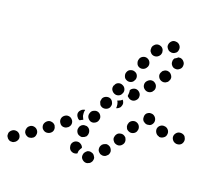

<svg xmlns="http://www.w3.org/2000/svg" viewBox="-101 -671 905 810"><g transform="rotate(15 351.5 -266.5)"><path d="M364 13Q366 8 366 3Q366 -2 363 -6Q359 -16 349 -19Q340 -23 330 -19L329 -18Q325 -16 322 -12Q318 -9 317 -4Q315 1 315 6Q315 11 317 15Q322 24 331 28Q341 32 350 27H351Q356 25 359 21Q363 17 364 13ZM36 -12Q31 -21 22 -24Q12 -27 3 -23L2 -22Q-3 -20 -6 -16Q-9 -13 -11 -8Q-12 -3 -12 2Q-12 7 -9 11Q-7 16 -3 19Q0 22 5 24Q10 25 15 25Q20 25 24 22H25Q34 17 38 7Q41 -2 36 -12ZM256 -17V-18Q254 -28 259 -36Q265 -45 275 -47Q286 -49 294 -43Q303 -37 305 -27Q299 -20 295 -12Q293 -6 293 0Q291 1 289 2Q287 3 285 3Q275 5 266 -1Q258 -6 256 -17ZM103 -49Q98 -58 88 -61Q78 -64 69 -59L68 -58Q64 -56 61 -52Q58 -48 57 -43Q55 -38 56 -33Q56 -28 59 -24Q61 -20 65 -17Q69 -14 74 -12Q79 -11 84 -12Q89 -12 93 -15H94Q103 -20 105 -30Q108 -40 103 -49ZM418 -62Q414 -65 410 -67Q405 -69 400 -69Q395 -68 390 -66Q386 -64 382 -61V-60Q375 -53 375 -42Q375 -32 383 -25Q386 -21 391 -20Q395 -18 400 -18Q405 -18 410 -20Q414 -22 418 -26H419Q426 -34 426 -44Q425 -54 418 -62ZM172 -70Q173 -75 172 -80Q171 -85 169 -89Q163 -98 153 -100Q143 -103 134 -97Q125 -91 122 -81Q120 -71 125 -62Q128 -58 132 -55Q136 -52 141 -51Q146 -50 151 -51Q156 -52 160 -54L161 -55Q165 -57 168 -61Q171 -65 172 -70ZM284 -73Q288 -71 293 -71Q298 -72 303 -74Q307 -76 311 -79Q314 -83 316 -88V-89Q319 -98 315 -108Q311 -117 301 -121Q296 -122 291 -122Q286 -122 282 -120Q277 -118 274 -114Q270 -110 269 -105Q265 -95 270 -85Q274 -76 284 -73ZM474 -107Q473 -112 471 -116Q468 -120 464 -123Q456 -129 445 -127Q435 -126 429 -117Q426 -113 425 -108Q423 -103 424 -98Q425 -93 428 -89Q430 -85 434 -82Q443 -76 453 -77Q463 -79 469 -87L470 -88Q473 -92 474 -97Q475 -102 474 -107ZM237 -112Q238 -117 237 -122Q236 -127 233 -131Q227 -140 217 -142Q207 -144 198 -138Q189 -132 187 -122Q185 -112 191 -103Q196 -94 206 -92Q217 -90 225 -96H226Q230 -99 233 -103Q236 -107 237 -112ZM261 -180 262 -181Q265 -183 269 -184Q273 -186 277 -185Q274 -178 274 -170Q273 -160 277 -151Q278 -147 280 -143Q276 -142 272 -140Q269 -138 266 -137Q262 -138 260 -140Q257 -142 255 -146Q249 -154 250 -164Q252 -174 261 -180ZM502 -190Q493 -195 483 -192Q473 -189 468 -180V-179Q465 -174 465 -169Q464 -164 466 -160Q467 -155 470 -151Q474 -147 478 -145Q487 -140 497 -143Q507 -146 512 -155V-156Q517 -165 514 -175Q511 -185 502 -190ZM311 -144Q320 -140 330 -144Q340 -148 344 -157V-158Q349 -167 345 -177Q341 -187 332 -191Q323 -195 313 -191Q303 -188 299 -178Q294 -168 298 -158Q302 -149 311 -144ZM715 -171Q715 -176 713 -180Q712 -185 708 -189Q705 -192 700 -194Q695 -196 690 -196H689Q679 -196 672 -189Q664 -181 664 -171Q664 -166 666 -162Q668 -157 672 -153Q675 -150 680 -148Q684 -146 689 -146H690Q701 -146 708 -153Q715 -161 715 -171ZM638 -174Q641 -184 636 -193Q631 -202 621 -205H620Q610 -208 601 -203Q592 -198 589 -188Q587 -178 592 -169Q597 -160 607 -157V-156Q617 -154 626 -159Q636 -164 638 -174ZM547 -193Q552 -193 557 -194Q562 -196 565 -199Q573 -207 573 -217Q573 -227 566 -235Q562 -239 558 -241Q553 -243 548 -243Q543 -244 539 -242Q534 -240 530 -237Q523 -230 523 -219Q522 -209 529 -201H530Q533 -197 538 -195Q542 -193 547 -193ZM331 -229Q332 -224 335 -220Q339 -216 343 -214Q352 -210 362 -213Q372 -216 377 -225V-226Q382 -236 378 -245Q375 -255 366 -260Q357 -264 347 -261Q337 -258 332 -249V-248Q330 -243 329 -238Q329 -233 331 -229ZM419 -267Q419 -267 419 -267Q422 -263 423 -259Q425 -254 424 -249Q423 -244 421 -240Q419 -235 415 -232H414Q411 -229 408 -228Q405 -227 401 -226Q402 -230 402 -233Q403 -243 400 -253Q399 -255 397 -258Q400 -259 403 -260Q412 -262 419 -268Q419 -268 419 -267ZM441 -319 442 -320Q450 -326 460 -326Q470 -325 477 -317Q484 -309 483 -299Q483 -289 475 -282L474 -281Q466 -274 456 -275Q446 -276 439 -284Q437 -285 436 -287Q435 -289 435 -290Q436 -295 437 -301Q438 -307 437 -314Q438 -315 439 -317Q440 -318 441 -319ZM378 -283Q387 -278 397 -281Q407 -284 411 -293L412 -294Q417 -303 414 -313Q411 -323 401 -328Q392 -333 382 -330Q372 -327 368 -317H367Q362 -307 365 -298Q369 -288 378 -283ZM533 -370Q529 -374 525 -376Q520 -378 515 -378Q510 -378 506 -376Q501 -374 497 -370Q489 -363 489 -352Q489 -342 496 -335Q504 -327 514 -327Q524 -327 532 -334V-335Q540 -342 540 -352Q540 -363 533 -370ZM414 -351Q423 -346 433 -349Q443 -352 447 -361L448 -362Q453 -371 450 -381Q447 -391 438 -395Q429 -400 419 -397Q409 -395 404 -385Q399 -376 402 -366Q404 -356 414 -351ZM582 -429Q578 -432 574 -433Q569 -435 564 -434Q559 -434 555 -431Q550 -429 547 -425V-424Q540 -416 541 -406Q543 -395 551 -389Q555 -386 559 -385Q564 -383 569 -384Q574 -384 578 -387Q583 -389 586 -393V-394Q593 -402 592 -412Q590 -422 582 -429ZM450 -418Q459 -413 469 -416Q479 -419 484 -428L485 -429Q490 -438 487 -448Q484 -458 475 -463Q466 -468 456 -465Q446 -462 441 -453V-452Q436 -443 439 -433Q441 -423 450 -418ZM608 -501Q605 -501 603 -501Q601 -501 599 -501Q596 -498 592 -496Q589 -494 585 -493Q583 -490 581 -487Q579 -484 579 -480Q577 -469 583 -461Q589 -452 599 -451Q609 -449 617 -455Q626 -460 628 -471V-472Q630 -482 624 -490Q618 -499 608 -501ZM478 -503Q478 -498 480 -494Q483 -490 486 -486Q494 -479 505 -480Q515 -481 522 -489Q526 -493 527 -498Q529 -502 528 -507Q528 -512 526 -517Q524 -521 520 -525Q512 -531 502 -531Q491 -530 485 -522H484Q481 -518 479 -513Q478 -508 478 -503ZM575 -562Q575 -562 576 -562Q586 -559 591 -550Q596 -541 593 -531Q592 -526 589 -522Q586 -518 581 -516Q577 -513 572 -513Q567 -512 562 -514Q562 -514 562 -514Q557 -515 553 -518Q550 -521 547 -525Q546 -526 546 -528Q545 -528 545 -529Q543 -533 543 -537Q543 -541 544 -544Q547 -554 556 -560Q564 -565 575 -562Z"/></g></svg>

Font: FRB American Cursive Guidelines Arrows Dotted Black
Style: Bold Italic
Weight: 900
Italic angle: -25°
Version: Version 2.0;Modular Font Editor K font №1